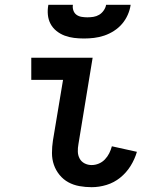

<svg xmlns="http://www.w3.org/2000/svg" viewBox="-20 -770 640 798"><path d="M361 8Q335 8 310 3.5Q285 -1 264 -12.5Q243 -24 227.5 -43Q212 -62 204 -85Q196 -108 196 -134Q196 -160 200 -186L242 -438H110V-530H365L306 -171Q303 -155 303.5 -139.5Q304 -124 311 -111Q318 -98 331.5 -91Q345 -84 361 -84Q376 -84 390.5 -90Q405 -96 416 -107.5Q427 -119 434 -133Q441 -147 445 -162L549 -139Q540 -108 522.5 -80Q505 -52 479.5 -31.5Q454 -11 423 -1.5Q392 8 361 8ZM329 -610Q308 -610 287.5 -612.5Q267 -615 248.5 -622Q230 -629 214.5 -641.5Q199 -654 190 -671Q181 -688 179 -708.5Q177 -729 181 -750H283Q281 -738 285 -726.5Q289 -715 298 -708.5Q307 -702 319 -700Q331 -698 343 -698Q356 -698 368.5 -700Q381 -702 392 -708.5Q403 -715 411 -726.5Q419 -738 421 -750H523Q520 -729 511 -708.5Q502 -688 487.5 -671Q473 -654 453.5 -641.5Q434 -629 413 -622Q392 -615 371 -612.5Q350 -610 329 -610Z"/></svg>

Font: Iosevka Curly SmBdEx
Style: Italic
Weight: 600
Width: 7
Italic angle: -9°
Monospace: yes
Designer: Belleve Invis
Foundry: Belleve Invis
Version: Version 11.1.0; ttfautohint (v1.8.3)